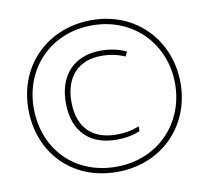

<svg xmlns="http://www.w3.org/2000/svg" viewBox="-80 -812 991 910"><g transform="rotate(-10 415.5 -357.0)"><path d="M413 8C628 8 781 -149 781 -356C781 -557 635 -722 416 -722C209 -722 49 -573 49 -357C49 -150 194 8 413 8ZM413 -17C208 -17 75 -166 75 -357C75 -552 217 -697 415 -697C617 -697 755 -545 755 -357C755 -169 617 -17 413 -17ZM437 -143C479 -143 516 -150 550 -164V-187C510 -172 478 -167 441 -167C327 -167 256 -230 256 -357C256 -475 321 -547 433 -547C477 -547 515 -538 546 -524L557 -546C523 -562 484 -572 434 -572C306 -572 229 -489 229 -357C229 -215 311 -143 437 -143Z"/></g></svg>

Font: Noto Sans Lao Condensed Thin
Style: Regular
Weight: 100
Width: 3
Designer: Monotype Design Team
Foundry: Monotype Imaging Inc.
Version: Version 2.003